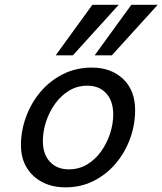

<svg xmlns="http://www.w3.org/2000/svg" viewBox="-20 -786 692 818"><path d="M69.3 -168Q69.3 -229 90.8 -287.8Q112.3 -346.7 152.1 -394Q191.9 -441.4 247.6 -469.7Q303.2 -498 371.6 -498Q453.6 -498 504.6 -449.5Q555.7 -400.9 555.7 -316.4Q555.7 -255.4 534.7 -196.8Q513.7 -138.2 474.4 -91.1Q435.1 -43.9 380.4 -15.9Q325.7 12.2 258.8 12.2Q204.1 12.2 161.4 -9.5Q118.7 -31.2 94 -71.5Q69.3 -111.8 69.3 -168ZM352.1 -420.9Q309.1 -420.9 274.2 -399.7Q239.3 -378.4 214.4 -343.5Q189.5 -308.6 176 -267.1Q162.6 -225.6 162.6 -185.5Q162.6 -129.4 192.6 -96.9Q222.7 -64.5 272.9 -64.5Q316.4 -64.5 351.3 -85.4Q386.2 -106.4 410.9 -141.1Q435.5 -175.8 449 -217Q462.4 -258.3 462.4 -298.3Q462.4 -355.5 432.6 -388.2Q402.8 -420.9 352.1 -420.9ZM539.6 -765.6H651.9L456.5 -550.3H383.3ZM373.5 -765.6H485.8L290.5 -550.3H217.3Z"/></svg>

Font: Andika
Style: Italic
Weight: 400
Italic angle: -14°
Designer: Victor Gaultney, Annie Olsen, Julie Remington, Don Collingsworth, Eric Hays, Becca Hirsbrunner
Foundry: SIL International
Version: Version 6.101